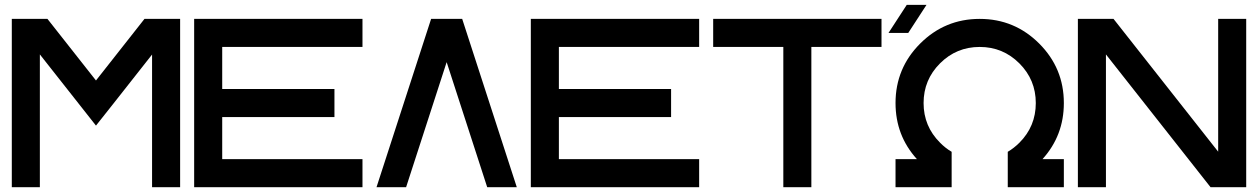

<svg xmlns="http://www.w3.org/2000/svg" viewBox="-20 -782 5255 802"><path d="M146.5 -554.7V0H29.3V-703.1H178.2L380.9 -445.8L583.5 -703.1H732.4V0H615.2V-554.2L455.6 -351.6L380.9 -257.3L306.6 -351.6Z M1494.1 -703.1V-585.9H908.2V-410.2H1377V-293H908.2V-117.2H1494.1V0H791V-703.1Z M1910.6 -703.1 2138.7 0H2015.1L1845.7 -522.5L1676.3 0H1552.7L1780.8 -703.1Z M2900.4 -703.1V-585.9H2314.5V-410.2H2783.2V-293H2314.5V-117.2H2900.4V0H2197.3V-703.1Z M3662.1 -703.1V-585.9H3369.1V0H3252V-585.9H2959V-703.1Z M4334.5 -117.2H4423.8V0H4189.5V-147.9Q4215.3 -163.1 4238.3 -186Q4306.6 -254.4 4306.6 -351.6Q4306.6 -448.7 4238 -517.3Q4169.4 -585.9 4072.3 -585.9Q3975.1 -585.9 3906.5 -517.3Q3837.9 -448.7 3837.9 -351.6Q3837.9 -254.4 3906.7 -186Q3929.2 -163.1 3955.1 -147.9V0H3720.7V-117.2H3810.1Q3720.7 -215.8 3720.7 -351.6Q3720.7 -497.1 3823.7 -600.1Q3926.8 -703.1 4072.3 -703.1Q4217.8 -703.1 4320.8 -600.1Q4423.8 -497.1 4423.8 -351.6Q4423.8 -215.8 4334.5 -117.2ZM3850.1 -761.7 3773.9 -644.5H3691.4L3767.6 -761.7Z M4599.6 -554.7V0H4482.4V-703.1H4631.3L5068.4 -148.4V-703.1H5185.5V0H5036.6Z"/></svg>

Font: Gerhaus
Style: Regular
Weight: 400
Designer: GGBotNet
Foundry: GGBotNet
Version: 1.01